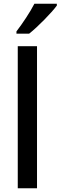

<svg xmlns="http://www.w3.org/2000/svg" viewBox="-20 -1007 324 1027"><path d="M284 -977V-987H164C141 -942 101 -882 68 -839V-827H136C182 -863 256 -939 284 -977ZM178 0V-760H75V0Z"/></svg>

Font: Noto Sans Arabic UI SmCn Md
Style: Regular
Weight: 500
Width: 4
Designer: Monotype Design Team, Nadine Chahine and Nizar Qandah
Foundry: Monotype Imaging Inc.
Version: Version 2.010